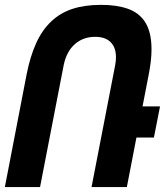

<svg xmlns="http://www.w3.org/2000/svg" viewBox="-51 -763 673 783"><path d="M57.6 -460Q71.8 -532.2 96.2 -586.4Q120.6 -640.6 158.7 -676.3Q195.3 -710.9 245.4 -727.1Q295.4 -743.2 361.3 -743.2Q423.8 -743.2 468.8 -727.8Q513.7 -712.4 538.6 -676.3Q566.9 -634.8 566.9 -562Q566.9 -538.1 564 -512.9Q561 -487.8 555.7 -460L530.3 -329.1H601.6L576.7 -202.1H505.4L466.3 0H322.3L418.5 -496.1Q420.4 -504.9 421.1 -513.7Q421.9 -522.5 421.9 -529.8Q421.9 -569.3 400.1 -591.1Q378.4 -612.8 336.9 -612.8Q287.6 -612.8 253.7 -582.5Q219.7 -552.2 208.5 -496.1L112.3 0H-31.2Z"/></svg>

Font: Hack
Style: Bold Italic
Weight: 700
Italic angle: -11°
Monospace: yes
Designer: Christopher Simpkins
Foundry: Christopher Simpkins
Version: Version 2.017; ttfautohint (v1.4.1) -l 4 -r 80 -G 350 -x 0 -